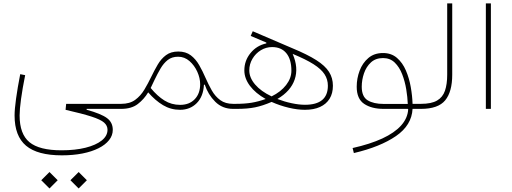

<svg xmlns="http://www.w3.org/2000/svg" viewBox="-20 -634 2981 1118"><path d="M220.2 415.5 268.1 463.4 315.9 415.5 268.1 367.7ZM390.1 415.5 438 463.4 485.8 415.5 438 367.7ZM484.4 4.9V0H685.5V-29.3H365.2L361.8 5.4Q460 27.8 512.9 44.9Q565.9 62 585.9 79.6Q606 97.2 606 121.6Q606 157.2 572.3 184.1Q538.6 210.9 478.3 226.1Q418 241.2 338.4 241.2Q208.5 241.2 151.4 193.8Q94.2 146.5 94.2 38.6Q94.2 2.9 102.5 -57.6Q110.8 -118.2 126.5 -196.3L97.7 -202.1Q82 -121.6 73.5 -59.8Q64.9 2 64.9 38.6Q64.9 158.2 131.6 214.4Q198.2 270.5 340.3 270.5Q405.8 270.5 460 259.8Q514.2 249 553.7 229.2Q593.3 209.5 615 182.1Q636.7 154.8 636.7 122.1Q636.7 78.6 602.8 53.5Q568.8 28.3 484.4 4.9Z M857.4 -121.6 879.9 -168.9Q897 -204.6 914.8 -235.1Q932.6 -265.6 956.8 -284.7Q981 -303.7 1017.1 -303.7Q1054.7 -303.7 1083.5 -278.3Q1112.3 -252.9 1128.9 -216.1Q1145.5 -179.2 1145.5 -143.6Q1145.5 -89.4 1114 -56.4Q1082.5 -23.4 1028.8 -23.4Q978.5 -23.4 937.5 -48.8Q896.5 -74.2 857.4 -121.6ZM685.5 -29.3Q679.2 -29.3 677.5 -25.1Q675.8 -21 675.8 -14.6Q675.8 -8.3 677.5 -4.2Q679.2 0 685.5 0Q745.6 0 782.2 -28.1Q818.8 -56.2 842.8 -96.2Q883.8 -48.8 929.2 -21.7Q974.6 5.4 1028.3 5.4Q1086.9 5.4 1125.5 -33.4Q1164.1 -72.3 1167.5 -140.6L1172.4 -141.1Q1191.4 -83.5 1233.2 -41.7Q1274.9 0 1337.4 0H1337.9V-29.3H1337.4Q1292.5 -29.3 1262.9 -50.8Q1233.4 -72.3 1213.6 -106.9Q1193.8 -141.6 1176.8 -180.7Q1160.2 -219.2 1140.1 -254.4Q1120.1 -289.6 1091.1 -311.8Q1062 -334 1018.1 -334Q975.1 -334 946.8 -313Q918.5 -292 898.7 -258.3Q878.9 -224.6 860.8 -187Q842.3 -148.4 820.6 -112.1Q798.8 -75.7 767.1 -52.5Q735.4 -29.3 685.5 -29.3Z M1337.9 -29.3Q1333 -29.3 1330.6 -25.6Q1328.1 -22 1328.1 -14.6Q1328.1 -7.3 1330.6 -3.7Q1333 0 1337.9 0H1359.9Q1420.9 0 1465.3 -9Q1509.8 -18.1 1561.5 -40.5Q1610.8 -18.6 1661.6 -6.6Q1712.4 5.4 1755.4 5.4Q1807.1 5.4 1843.5 -11.2Q1879.9 -27.8 1899.2 -59.1Q1918.5 -90.3 1918.5 -134.8Q1918.5 -179.7 1896 -215.3Q1873.5 -251 1821.8 -283.9Q1770 -316.9 1681.6 -353.5L1451.7 -452.1L1439.9 -424.8L1530.8 -386.2V-381.3Q1474.6 -369.1 1438.7 -325Q1402.8 -280.8 1402.8 -224.1Q1402.8 -177.7 1435.1 -134.5Q1467.3 -91.3 1526.9 -57.6Q1484.9 -42.5 1445.1 -35.9Q1405.3 -29.3 1352.1 -29.3ZM1561.5 -72.8Q1499.5 -102.1 1465.6 -141.8Q1431.6 -181.6 1431.6 -224.1Q1431.6 -260.7 1450 -291.7Q1468.3 -322.8 1498.5 -341.3Q1528.8 -359.9 1564.5 -359.9Q1618.2 -359.9 1647.5 -324Q1676.8 -288.1 1676.8 -222.2Q1676.8 -178.7 1646 -138.9Q1615.2 -99.1 1561.5 -72.8ZM1595.2 -57.6Q1672.9 -103 1696 -171.4Q1719.2 -239.7 1684.1 -320.3Q1760.7 -288.6 1805.4 -260.3Q1850.1 -231.9 1869.6 -201.9Q1889.2 -171.9 1889.2 -134.8Q1889.2 -23.9 1755.9 -23.9Q1720.7 -23.9 1678.2 -33Q1635.7 -42 1595.2 -57.6Z M2354.5 -28.8Q2318.8 -28.8 2283.7 -28.8Q2248.5 -28.8 2213.9 -28.8Q2155.3 -28.8 2120.8 -50Q2086.4 -71.3 2086.4 -128.9Q2086.4 -168.9 2099.6 -207.3Q2112.8 -245.6 2140.1 -270.8Q2167.5 -295.9 2210.4 -295.9Q2251.5 -295.9 2278.6 -269.5Q2305.7 -243.2 2321.8 -201.7Q2337.9 -160.2 2345.5 -114Q2353 -67.9 2354.5 -28.8ZM2356.9 2.9Q2353.5 54.7 2315.2 97.2Q2276.9 139.6 2206.1 172.4Q2135.3 205.1 2033.2 228L2040.5 257.3Q2194.3 221.2 2285.9 158.2Q2377.4 95.2 2382.3 0H2431.2V-29.3H2382.3Q2380.9 -75.7 2371.8 -127.2Q2362.8 -178.7 2343.5 -223.6Q2324.2 -268.6 2291.5 -296.9Q2258.8 -325.2 2210.4 -325.2Q2158.7 -325.2 2124.8 -296.1Q2090.8 -267.1 2074 -222.2Q2057.1 -177.2 2057.1 -128.9Q2057.1 -58.1 2100.6 -29.1Q2144 0 2213.9 0Q2248.5 0 2283.7 0Q2318.8 0 2354.5 0Z M2431.2 -29.3Q2425.8 -29.3 2423.6 -24.7Q2421.4 -20 2421.4 -14.6Q2421.4 -9.3 2423.6 -4.6Q2425.8 0 2431.2 0Q2531.2 0 2572.3 -49.8Q2613.3 -99.6 2613.3 -199.2V-614.3H2584V-199.2Q2584 -143.6 2571 -105.7Q2558.1 -67.9 2525.1 -48.6Q2492.2 -29.3 2431.2 -29.3Z M2838.4 0V-614.3H2809.1V0Z"/></svg>

Font: Estedad VF
Style: Regular
Weight: 100
Designer: Amin Abedi
Version: Version 7.3